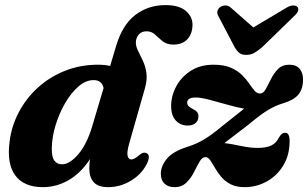

<svg xmlns="http://www.w3.org/2000/svg" viewBox="-20 -740 1240 773"><path d="M570 -78Q548 -36.5 505.5 -11.5Q463 13.5 415.5 13.5Q375 13.5 357.2 -6.5Q339.5 -26.5 339.5 -62Q339.5 -79 342.5 -99.5Q304 -41.5 255 -14Q206 13.5 153 13.5Q77 13.5 42 -33Q7 -79.5 18.5 -169Q26 -231.5 55.5 -287.8Q85 -344 132.2 -387Q179.5 -430 241.2 -454.8Q303 -479.5 375 -479.5Q401.5 -479.5 423.5 -474.5L447.5 -555Q473 -640.5 525 -680Q577 -719.5 646 -719.5Q701 -719.5 728 -696.2Q755 -673 755 -641Q755 -605 735 -582.8Q715 -560.5 678.5 -560.5Q651.5 -560.5 635 -573.8Q618.5 -587 604.5 -600.5Q590.5 -614 570 -614Q550.5 -614 539.2 -601.5Q528 -589 527 -571Q526.5 -554 535.5 -536Q544.5 -518 554.8 -496.5Q565 -475 569.2 -448.2Q573.5 -421.5 564 -386.5L500.5 -163.5Q490 -126.5 493.8 -112.2Q497.5 -98 508.5 -98Q520.5 -98 538.5 -114Q549.5 -123 556.5 -124.8Q563.5 -126.5 570 -123.5Q588.5 -114 570 -78ZM188.5 -142.5Q188 -107 199.2 -92.8Q210.5 -78.5 229.5 -78.5Q260 -78.5 294.8 -118.5Q329.5 -158.5 351.5 -232.5L397 -385.5Q390.5 -417.5 356.5 -417.5Q325.5 -417.5 295.8 -391.8Q266 -366 242 -324.5Q218 -283 203.5 -235Q189 -187 188.5 -142.5ZM1146 -172.5Q1146 -115 1120.2 -73.2Q1094.5 -31.5 1053.2 -9Q1012 13.5 965 13.5Q930.5 13.5 907.5 1.2Q884.5 -11 869.8 -29Q855 -47 844.8 -65Q834.5 -83 826 -95.2Q817.5 -107.5 807 -107.5Q794 -107.5 783.5 -89.2Q773 -71 761 -47Q749 -23 730.5 -4.8Q712 13.5 682 13.5Q657.5 13.5 642.5 -0.5Q627.5 -14.5 627.5 -40.5Q627.5 -71 651.5 -100.5Q675.5 -130 732 -148Q771 -160 803 -179.5Q835 -199 873 -231Q902 -254.5 924.8 -272.2Q947.5 -290 963 -302.5Q934.5 -307.5 896.8 -318.2Q859 -329 823.8 -338.2Q788.5 -347.5 768 -347.5Q733.5 -347.5 733.5 -326Q733.5 -320.5 737.8 -314.5Q742 -308.5 755 -302Q768.5 -295.5 773.8 -288.5Q779 -281.5 779 -271.5Q779 -254.5 767.2 -244.5Q755.5 -234.5 736 -234.5Q706.5 -234.5 687.8 -254.8Q669 -275 669 -313.5Q669 -354 689.5 -392.2Q710 -430.5 748.2 -455Q786.5 -479.5 839.5 -479.5Q881 -479.5 908.5 -467.8Q936 -456 953.5 -438.8Q971 -421.5 982.8 -404.2Q994.5 -387 1004.5 -375.2Q1014.5 -363.5 1027 -363.5Q1040 -363.5 1049.8 -381Q1059.5 -398.5 1070.8 -421.5Q1082 -444.5 1099.2 -462Q1116.5 -479.5 1145 -479.5Q1173 -479.5 1186.5 -463Q1200 -446.5 1200 -420Q1200 -382 1181.5 -359.5Q1163 -337 1121 -324.5Q1091 -316 1060 -297.5Q1029 -279 984.5 -241.5Q949 -214.5 924.5 -195.5Q900 -176.5 883.5 -164Q912 -160.5 949.5 -152.5Q987 -144.5 1016 -144.5Q1052 -144.5 1072 -154.2Q1092 -164 1101.5 -184Q1109.5 -197 1115 -201.2Q1120.5 -205.5 1128 -205.5Q1146 -205.5 1146 -172.5ZM1036 -550.5Q1018.5 -535.5 1004 -527.2Q989.5 -519 971.5 -519Q953.5 -519 943.2 -527.2Q933 -535.5 924.5 -550.5L859 -675.5Q852.5 -687 855.8 -696.8Q859 -706.5 866.5 -711.5Q876 -718 887.8 -718Q899.5 -718 909.5 -709L1000 -629.5L1133.5 -709Q1148.5 -718 1160.5 -718Q1172.5 -718 1178 -711.5Q1182.5 -706.5 1180 -696.8Q1177.5 -687 1164.5 -675.5Z"/></svg>

Font: Fraunces 9pt S000
Style: Bold Italic
Weight: 700
Italic angle: -16°
Version: Version 1.000; ttfautohint (v1.8.3)